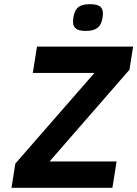

<svg xmlns="http://www.w3.org/2000/svg" viewBox="-20 -899 657 919"><path d="M35 0H518L538 -126H217L599.5 -565L617.1 -676H157.1L137.1 -550H432.1L53.4 -116ZM410.2 -879C361.4 -879 338.6 -862.4 331.1 -815C323.8 -769.2 340.8 -751 389.9 -751C438 -751 463.4 -766.8 471.1 -815C478.7 -863.3 459.4 -879 410.2 -879Z"/></svg>

Font: Fog Sans
Style: It
Weight: 700
Foundry: Intel Corporation
Version: Version 1.00